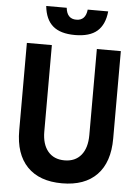

<svg xmlns="http://www.w3.org/2000/svg" viewBox="-66 -1080 832 1148"><g transform="rotate(5 350.0 -506.0)"><path d="M68 -800H218V-281Q218 -205 253.5 -162.5Q289 -120 353 -120Q417 -120 452.5 -163Q488 -206 488 -284V-800H632V-275Q632 -133 559 -57.5Q486 18 350 18Q214 18 141 -57.5Q68 -133 68 -275ZM287 -1030Q294 -964 350 -964Q406 -964 413 -1030H536Q528 -950 483 -911Q438 -872 350 -872Q262 -872 217 -911Q172 -950 164 -1030Z"/></g></svg>

Font: Martian Mono SemiBold
Style: Regular
Weight: 600
Monospace: yes
Designer: Roman Shamin
Foundry: Evil Martians
Version: Version 1.000; ttfautohint (v1.8.4.7-5d5b)